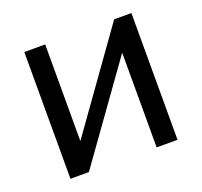

<svg xmlns="http://www.w3.org/2000/svg" viewBox="-97 -632 782 743"><g transform="rotate(-20 294.0 -261.0)"><path d="M159 -124 443 -522H514V0H428V-390L149 0H73V-522H159Z"/></g></svg>

Font: PTCRaleway Medium
Style: Regular
Weight: 500
Designer: Matt McInerney, Pablo Impallari, Rodrigo Fuenzalida
Foundry: Matt McInerney, Pablo Impallari, Rodrigo Fuenzalida
Version: Version 3.000g; ttfautohint (v1.5) -l 8 -r 28 -G 28 -x 14 -D